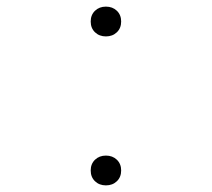

<svg xmlns="http://www.w3.org/2000/svg" viewBox="-20 -550 640 580"><path d="M300 -440Q280 -440 267 -452.5Q254 -465 254 -485Q254 -505 267 -517.5Q280 -530 300 -530Q320 -530 333 -517.5Q346 -505 346 -485Q346 -465 333 -452.5Q320 -440 300 -440ZM300 10Q280 10 267 -2.5Q254 -15 254 -35Q254 -55 267 -67.5Q280 -80 300 -80Q320 -80 333 -67.5Q346 -55 346 -35Q346 -15 333 -2.5Q320 10 300 10Z"/></svg>

Font: M PLUS Code Latin Expanded Thin
Style: Regular
Weight: 250
Width: 7
Designer: Coji Morishita
Foundry: UNDERFOREST DESIGN
Version: Version 1.002; ttfautohint (v1.8.3)